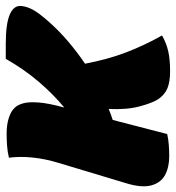

<svg xmlns="http://www.w3.org/2000/svg" viewBox="8 -608 610 666"><g transform="rotate(-90 313.0 -275.0)"><path d="M181 0Q163 4 143.5 5.5Q124 7 104 7Q66 7 39 -7.5Q12 -22 3 -55Q-6 -88 10 -141L81 -377Q95 -423 99.5 -466.5Q104 -510 99 -549Q119 -554 141 -555.5Q163 -557 184 -557Q213 -557 237 -549.5Q261 -542 274 -527Q283 -517 288 -498Q293 -479 290.5 -445.5Q288 -412 273 -357Q321 -397 363.5 -447Q406 -497 442 -560H493Q565 -560 597 -545.5Q629 -531 625 -504Q623 -486 612 -465.5Q601 -445 570 -410Q539 -375 502 -343.5Q465 -312 425 -285Q440 -206 464.5 -142Q489 -78 523 -18Q497 -3 468.5 3.5Q440 10 399 10Q363 10 340.5 1Q318 -8 302 -31Q289 -51 277 -95.5Q265 -140 268 -203Q249 -195 230 -189Z"/></g></svg>

Font: Recursive Sn Csl St Blk
Style: Italic
Weight: 900
Italic angle: -15°
Version: Version 1.079;hotconv 1.0.112;makeotfexe 2.5.65598; ttfautoh